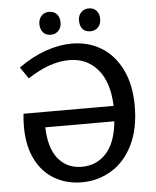

<svg xmlns="http://www.w3.org/2000/svg" viewBox="-59 -934 806 994"><g transform="rotate(-5 343.5 -437.0)"><path d="M633 -361Q633 -241 591.5 -157.5Q550 -74 480 -32Q410 10 327 10Q249 10 186.5 -25.5Q124 -61 88 -131.5Q52 -202 52 -302Q52 -342 56 -370H524Q520 -493 463.5 -559.5Q407 -626 315 -626Q214 -626 99 -550L58 -610Q128 -660 199 -685Q270 -710 336 -710Q421 -710 488 -669.5Q555 -629 594 -550Q633 -471 633 -361ZM521 -290H162Q165 -181 211 -125.5Q257 -70 333 -70Q409 -70 459.5 -124Q510 -178 521 -290ZM178 -824Q178 -851 193.5 -867.5Q209 -884 233 -884Q258 -884 273 -868Q288 -852 288 -824Q288 -797 272 -781Q256 -765 233 -765Q208 -765 193.5 -780.5Q179 -796 178 -824ZM384 -826Q384 -852 400 -868Q416 -884 439 -884Q464 -884 479 -868Q494 -852 494 -824Q494 -797 478 -781Q462 -765 439 -765Q412 -765 398 -781Q384 -797 384 -826Z"/></g></svg>

Font: Bitter Pro Medium
Style: Regular
Weight: 500
Designer: Sol Matas, and Bitter project Authors
Foundry: Sol Matas
Version: Version 1.010